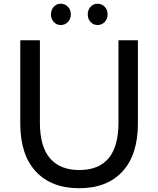

<svg xmlns="http://www.w3.org/2000/svg" viewBox="-20 -992 841 1021"><path d="M251.1 -915.6Q251.1 -940 266.1 -956.1Q281.1 -972.2 303.3 -972.2Q325.6 -972.2 341.1 -956.1Q356.7 -940 356.7 -915.6Q356.7 -891.1 341.1 -875Q325.6 -858.9 303.3 -858.9Q281.1 -858.9 266.1 -875Q251.1 -891.1 251.1 -915.6ZM446.7 -915.6Q446.7 -940 461.7 -956.1Q476.7 -972.2 498.9 -972.2Q521.1 -972.2 536.7 -956.1Q552.2 -940 552.2 -915.6Q552.2 -891.1 536.7 -875Q521.1 -858.9 498.9 -858.9Q476.7 -858.9 461.7 -875Q446.7 -891.1 446.7 -915.6ZM87.8 -335.6V-777.8H192.2V-340Q192.2 -212.2 246.1 -150Q300 -87.8 401.1 -87.8Q610 -87.8 610 -340V-777.8H713.3V-335.6Q713.3 -168.9 631.1 -80Q548.9 8.9 401.1 8.9Q253.3 8.9 170.6 -80Q87.8 -168.9 87.8 -335.6Z"/></svg>

Font: Paperlogy 5 Medium
Style: Regular
Weight: 500
Designer: redesigned by Lee Juim, glyphs from Gmarket Sans & Montserrat
Foundry: PT&
Version: Version 1.001